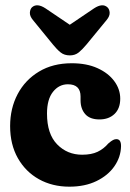

<svg xmlns="http://www.w3.org/2000/svg" viewBox="-20 -691 490 721"><path d="M431.5 -320.5Q431.5 -283.5 410 -263Q388.5 -242.5 353.5 -242.5Q317.5 -242.5 300 -262.5Q282.5 -282.5 282.5 -314.5V-328.5Q282.5 -374.5 235 -374.5Q201.5 -374.5 179 -346.2Q156.5 -318 156.5 -264.5Q156.5 -188 194.5 -149Q232.5 -110 288.5 -110Q323.5 -110 346.5 -121Q369.5 -132 386.5 -152Q398 -162 404.5 -165.2Q411 -168.5 417 -168.5Q435 -168.5 434.5 -141.5Q433.5 -101 409.5 -66.5Q385.5 -32 342.2 -11Q299 10 240.5 10Q176.5 10 126.2 -18Q76 -46 47 -97.2Q18 -148.5 18 -217.5Q18 -284 46.2 -337.5Q74.5 -391 126.5 -422.2Q178.5 -453.5 249.5 -453.5Q305.5 -453.5 346.2 -435Q387 -416.5 409.2 -386.2Q431.5 -356 431.5 -320.5ZM304.5 -523.5Q289.5 -505.5 275.8 -494.2Q262 -483 242.5 -483Q221.5 -483 207.8 -494Q194 -505 179 -523.5L103.5 -616Q91.5 -630.5 92.2 -643.5Q93 -656.5 100 -663.5Q119 -680.5 151 -659.5L242 -598L333 -659.5Q365 -680.5 383.5 -663.5Q391 -656.5 391.8 -643.5Q392.5 -630.5 380.5 -616Z"/></svg>

Font: Fraunces 144pt SuperSoft
Style: Bold
Weight: 700
Version: Version 1.000;[b76b70a41]